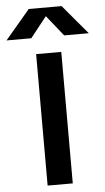

<svg xmlns="http://www.w3.org/2000/svg" viewBox="-144 -1035 585 1065"><g transform="rotate(-5 149.0 -502.5)"><path d="M241 -832 149 -947 58 -832H-80L58 -995H241L378 -832ZM77 -742H217V-10H77Z"/></g></svg>

Font: 카카오 큰글씨 ExtraBold
Style: Regular
Weight: 800
Designer: Park Young-rak; Lee Sang-min; Kim Jung-jin; Min Bon; Park Min-gyu;
Foundry: Kakao Corporation
Version: Version 2.003